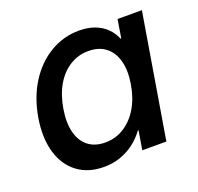

<svg xmlns="http://www.w3.org/2000/svg" viewBox="-101 -641 786 761"><g transform="rotate(-20 292.5 -261.0)"><path d="M215.3 10.3Q148.4 10.3 103.5 -23.7Q58.6 -57.6 40.5 -118.7Q22.5 -179.7 35.6 -261.2Q49.3 -342.8 87.6 -403.6Q126 -464.4 182.4 -498Q238.8 -531.7 305.2 -531.7Q342.3 -531.7 371.1 -520.8Q399.9 -509.8 419.4 -490.2Q439 -470.7 449.7 -444.8H452.1L464.8 -522.5H567.4L480.5 0H378.9L392.1 -79.6H389.2Q369.1 -52.2 342.8 -32.2Q316.4 -12.2 284.4 -1Q252.4 10.3 215.3 10.3ZM252 -79.1Q296.4 -79.1 332.3 -101.8Q368.2 -124.5 392.6 -165.5Q417 -206.5 425.8 -261.2Q435.1 -316.4 424.3 -357.2Q413.6 -397.9 385 -420.4Q356.4 -442.9 312 -442.9Q269.5 -442.9 234.1 -421.1Q198.7 -399.4 174.8 -359.1Q150.9 -318.8 141.1 -261.2Q131.8 -204.1 142.6 -163.3Q153.3 -122.6 181.4 -100.8Q209.5 -79.1 252 -79.1Z"/></g></svg>

Font: Inter 28pt Medium
Style: Italic
Weight: 500
Italic angle: -9.3988°
Designer: Rasmus Andersson
Foundry: rsms
Version: Version 4.001;git-66647c0bb